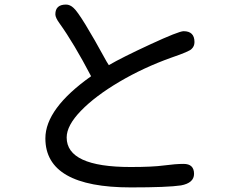

<svg xmlns="http://www.w3.org/2000/svg" viewBox="-20 -775 1040 845"><path d="M179.7 -166Q179.7 -296.9 380.9 -439.5Q304.7 -585 242.2 -671.9Q223.6 -697.3 223.6 -711.9Q223.6 -754.9 270.5 -754.9Q288.1 -754.9 303.7 -740.2Q335 -712.9 449.2 -503.9L459 -488.3Q515.6 -521.5 641.1 -579.6Q766.6 -637.7 788.1 -637.7Q835.9 -637.7 835.9 -589.8Q835.9 -571.3 823.2 -559.6Q814.5 -548.8 734.4 -521.5Q611.3 -477.5 505.4 -415Q399.4 -352.5 336.4 -287.6Q273.4 -222.7 273.4 -169.9Q273.4 -40 554.7 -40Q651.4 -40 702.1 -46.9Q752.9 -53.7 788.1 -53.7Q834 -53.7 834 -9.8Q834 30.3 776.4 41Q717.8 49.8 555.7 49.8Q179.7 49.8 179.7 -166Z"/></svg>

Font: jf-openhuninn-2.1
Style: Regular
Weight: 400
Designer: [Kosugi Maru]
Designed by MOTOYA      

[Varela Round]
Joe Prince (Latin component); Avraham Cornfeld (Hebrew component)
Foundry: justfont Co., Ltd.
Version: 2.1